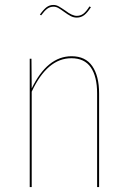

<svg xmlns="http://www.w3.org/2000/svg" viewBox="-20 -755 516 775"><path d="M380 -378V0H372V-378Q372 -446 346.5 -483Q321 -520 268 -520Q171 -520 108 -385V0H100V-518H107L108 -398Q171 -528 269 -528Q325 -528 352.5 -488Q380 -448 380 -378ZM239 -707Q224 -718 215 -723Q206 -728 196 -728Q182 -728 171 -720Q160 -712 146 -693L141 -696Q156 -717 168 -726Q180 -735 196 -735Q207 -735 217.5 -729Q228 -723 244 -712Q271 -691 290 -691Q305 -691 316.5 -699.5Q328 -708 341 -729L347 -726Q333 -704 320 -694Q307 -684 290 -684Q277 -684 265.5 -690Q254 -696 239 -707Z"/></svg>

Font: Fira Sans Compressed Eight
Style: Regular
Weight: 100
Width: 1
Designer: bBox Type GmbH & Carrois Corporate GbR & Edenspiekermann AG
Foundry: bBox Type GmbH & Carrois Corporate GbR & Edenspiekermann AG
Version: Version 4.301